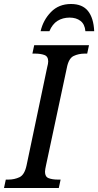

<svg xmlns="http://www.w3.org/2000/svg" viewBox="-40 -940 491 960"><path d="M-20 0 -11 -42H1Q32 -42 57.5 -54Q83 -66 93 -114L196 -604Q201 -622 201 -633Q201 -658 182 -665Q163 -672 134 -672H122L131 -714H405L396 -672H384Q353 -672 328 -660Q303 -648 294 -600L190 -113Q188 -105 186.5 -95.5Q185 -86 185 -81Q185 -56 203.5 -49Q222 -42 251 -42H263L254 0ZM163 -784Q176 -840 215 -880Q254 -920 315 -920Q372 -920 400 -885Q428 -850 431 -784H387Q384 -819 362.5 -835.5Q341 -852 308 -852Q274 -852 248 -836Q222 -820 207 -784Z"/></svg>

Font: Noto Serif SemiCondensed
Style: Italic
Weight: 400
Width: 4
Italic angle: -12°
Designer: Monotype Design Team
Foundry: Monotype Imaging Inc.
Version: Version 2.013